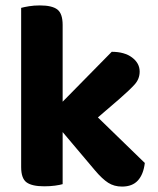

<svg xmlns="http://www.w3.org/2000/svg" viewBox="-20 -680 582 708"><path d="M341 -247 514 -79Q509 -37 488.5 -14.5Q468 8 430 8Q401 8 379 -6Q357 -20 330 -52L211 -193V-1Q201 2 183 4.5Q165 7 143 7Q98 7 78 -7.5Q58 -22 58 -64V-651Q69 -654 87 -657Q105 -660 127 -660Q172 -660 191.5 -645Q211 -630 211 -588V-305L392 -489Q439 -489 467 -468Q495 -447 495 -416Q495 -389 476.5 -368.5Q458 -348 419 -314Z"/></svg>

Font: Baloo 2 Latin
Style: Bold
Weight: 400
Designer: Sarang Kulkarni and Ek Type
Foundry: Ek Type
Version: Version 1.001